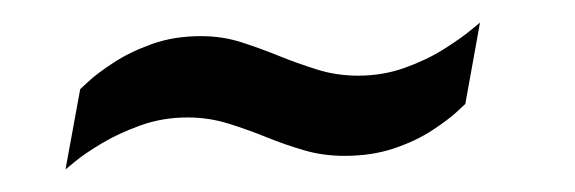

<svg xmlns="http://www.w3.org/2000/svg" viewBox="-20 -388 509 170"><path d="M38 -238 51 -309Q51 -309 58.5 -316Q66 -323 80.5 -332.5Q95 -342 114.5 -349Q134 -356 158 -356Q177 -356 194 -350.5Q211 -345 227 -338.5Q243 -332 260.5 -326.5Q278 -321 297 -321Q319 -321 338.5 -328Q358 -335 373 -344.5Q388 -354 396.5 -361Q405 -368 405 -368L392 -296Q392 -296 384.5 -289Q377 -282 362.5 -272.5Q348 -263 328.5 -256.5Q309 -250 285 -250Q266 -250 249 -255Q232 -260 216 -266.5Q200 -273 182.5 -278.5Q165 -284 146 -284Q124 -284 104.5 -277Q85 -270 70 -261Q55 -252 46.5 -245Q38 -238 38 -238Z"/></svg>

Font: Archivo ExtraCondensed
Style: Italic
Weight: 400
Width: 2
Italic angle: -10°
Designer: Hector Gatti
Foundry: Omnibus-Type
Version: Version 2.001